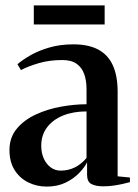

<svg xmlns="http://www.w3.org/2000/svg" viewBox="-20 -681 510 710"><path d="M153 9Q116 9 84.5 -6.5Q53 -22 34 -52.2Q15 -82.5 15 -126Q15 -172.5 42 -205Q69 -237.5 112.2 -257.5Q155.5 -277.5 205.2 -286.5Q255 -295.5 300 -295.5V-351.5Q300 -382.5 291.5 -406.8Q283 -431 263.5 -445Q244 -459 210.5 -459Q162.5 -459 123.5 -447.5Q84.5 -436 57.5 -422L44.5 -443.5Q63 -459.5 92.5 -476.5Q122 -493.5 162 -505.2Q202 -517 251.5 -517Q306.5 -517 342.8 -498Q379 -479 397 -440Q415 -401 415 -341.5V-29L460.5 -24.5V-7.5Q450 -4.5 434.5 -1Q419 2.5 400.8 5.2Q382.5 8 362 8Q334 8 318 -0.5Q302 -9 302 -34.5V-81Q293.5 -63 273.2 -41.8Q253 -20.5 222.8 -5.8Q192.5 9 153 9ZM204 -50Q233 -50 257.2 -62.2Q281.5 -74.5 300 -97V-269Q251 -269 213.2 -253.8Q175.5 -238.5 154 -210Q132.5 -181.5 132.5 -142Q132.5 -115 142.2 -94Q152 -73 168.2 -61.5Q184.5 -50 204 -50ZM367 -661V-590.5H105V-661Z"/></svg>

Font: Merriweather 144pt SemiBold
Style: Regular
Weight: 600
Version: Version 2.100